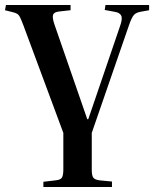

<svg xmlns="http://www.w3.org/2000/svg" viewBox="-22 -533 618 770"><path d="M152 217V196L203 190Q221 188 226.5 179Q232 170 232 146V0L72 -431Q64 -452 59 -462.5Q54 -473 47 -477.5Q40 -482 26 -485L-2 -492L2 -513H261V-492L216 -487Q195 -485 191 -474Q187 -463 196 -436L328 -55H332L460 -430Q470 -458 464 -470.5Q458 -483 436 -486L398 -493L401 -513H576V-492L543 -486Q524 -483 515 -473Q506 -463 495 -431L346 0V147Q346 170 351.5 178.5Q357 187 375 190L427 195V217Z"/></svg>

Font: Literata 60pt Medium
Style: Regular
Weight: 500
Designer: Latin by Veronika Burian and Jose Scaglione. Greek by Irene Vlachou. Cyrillic by Vera Evstafieva.
Foundry: TypeTogether
Version: Version 3.103;gftools[0.9.29]